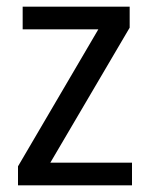

<svg xmlns="http://www.w3.org/2000/svg" viewBox="-20 -556 449 576"><path d="M376 0H34V-57L275 -468H48V-536H369V-473L131 -68H376Z"/></svg>

Font: Noto Sans Hebrew SemiCondensed
Style: Regular
Weight: 400
Width: 4
Designer: Monotype Design Team
Foundry: Monotype Imaging Inc.
Version: Version 2.004; ttfautohint (v1.8.4.7-5d5b)